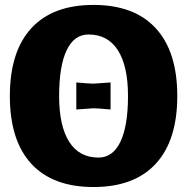

<svg xmlns="http://www.w3.org/2000/svg" viewBox="-20 -750 760 780"><path d="M106.9 -85Q20 -179.7 20 -359.9Q20 -540 106.9 -635Q193.8 -730 359.9 -730Q525.9 -730 613 -635Q700.2 -540 700.2 -359.9Q700.2 -179.7 613 -85Q525.9 9.8 359.9 9.8Q193.8 9.8 106.9 -85ZM379.9 -109.9Q438.5 -109.9 469.2 -174.1Q500 -238.3 500 -359.9Q500 -481.4 459 -545.7Q418 -609.9 339.8 -609.9Q281.2 -609.9 250.7 -545.7Q220.2 -481.4 220.2 -359.9Q220.2 -238.3 261 -174.1Q301.8 -109.9 379.9 -109.9ZM290 -305.2V-415Q343.8 -410.2 359.9 -410.2L429.2 -415V-305.2Q376 -310.1 359.9 -310.1Z"/></svg>

Font: Zantroke
Style: Regular
Weight: 500
Foundry: gluk
Version: Version 0.36